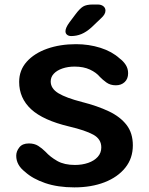

<svg xmlns="http://www.w3.org/2000/svg" viewBox="-20 -821 659 852"><path d="M310 10.5Q236.5 10.5 180.8 -8.5Q125 -27.5 91 -58.5Q52 -88.5 52 -130Q52 -149.5 65.8 -167Q79.5 -184.5 108 -184.5Q132.5 -184.5 149.5 -173.8Q166.5 -163 181.5 -148Q203.5 -124 234.5 -106.5Q265.5 -89 312.5 -89Q344.5 -89 371.2 -98.2Q398 -107.5 413.8 -125Q429.5 -142.5 429.5 -167Q429.5 -204 393.8 -223.5Q358 -243 287.5 -259.5Q171.5 -287 118.2 -336.2Q65 -385.5 65 -457.5Q65 -509.5 98.5 -547Q132 -584.5 189.2 -604.8Q246.5 -625 317.5 -625Q374.5 -625 425.8 -608.8Q477 -592.5 510.5 -562Q527.5 -549.5 538 -533Q548.5 -516.5 548.5 -496Q548.5 -471 533.2 -456.8Q518 -442.5 494 -442.5Q469.5 -442.5 452.2 -455Q435 -467.5 423.5 -479.5Q407.5 -499 379.2 -512.2Q351 -525.5 311 -525.5Q281.5 -525.5 257.2 -517.2Q233 -509 219 -494.2Q205 -479.5 205 -459.5Q205 -428 239.2 -407.2Q273.5 -386.5 343.5 -368.5Q412.5 -351 463 -327Q513.5 -303 541.5 -266.8Q569.5 -230.5 569.5 -176Q569.5 -118.5 536 -76.8Q502.5 -35 444 -12.2Q385.5 10.5 310 10.5ZM296 -661Q284.5 -661 277.5 -666.8Q270.5 -672.5 270.5 -682.5Q270.5 -697.5 288 -721.5L315 -757.5Q334 -783 348.8 -792Q363.5 -801 392.5 -801H413.5Q429 -801 438.5 -793.5Q448 -786 448 -774Q448 -757.5 429 -740.5L385.5 -699Q362.5 -678.5 341 -669.8Q319.5 -661 296 -661Z"/></svg>

Font: Sono Monospace SemiBold
Style: Regular
Weight: 600
Designer: Tyler Finck
Foundry: Tyler Finck
Version: Version 2.112